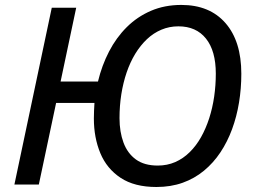

<svg xmlns="http://www.w3.org/2000/svg" viewBox="-20 -745 1027 775"><path d="M611.3 9.8Q522.9 9.8 467 -27.1Q411.1 -64 385 -126.7Q358.9 -189.5 358.9 -266.6Q358.9 -282.7 359.6 -298.3Q360.4 -314 361.3 -329.6H206.5L136.7 0H38.1L189 -713.9H287.6L224.6 -416H375.5Q391.1 -481 420.2 -537.1Q449.2 -593.3 491.7 -635.5Q534.2 -677.7 589.4 -701.4Q644.5 -725.1 711.9 -725.1Q826.2 -725.1 890.1 -651.9Q954.1 -578.6 954.1 -447.3Q954.1 -387.7 944.8 -331.1Q935.5 -274.4 916.7 -223.4Q897.9 -172.4 869.6 -129.9Q841.3 -87.4 803.2 -55.9Q765.1 -24.4 717.3 -7.3Q669.4 9.8 611.3 9.8ZM616.7 -76.7Q654.8 -76.7 687.3 -90.8Q719.7 -105 745.8 -130.9Q772 -156.7 791.5 -191.4Q811 -226.1 824.5 -267.8Q837.9 -309.6 844.5 -355.2Q851.1 -400.9 851.1 -447.8Q851.1 -539.6 811.5 -589.1Q772 -638.7 700.2 -638.7Q663.6 -638.7 631.6 -625.2Q599.6 -611.8 573.2 -586.9Q546.9 -562 526.1 -528.1Q505.4 -494.1 491.2 -452.6Q477.1 -411.1 469.7 -364.5Q462.4 -317.9 462.4 -268.1Q462.4 -212.9 478.5 -169.4Q494.6 -126 528.6 -101.3Q562.5 -76.7 616.7 -76.7Z"/></svg>

Font: Open Sans Medium
Style: Italic
Weight: 500
Italic angle: -12°
Designer: Monotype Design Team
Foundry: Monotype Imaging Inc.
Version: Version 3.000